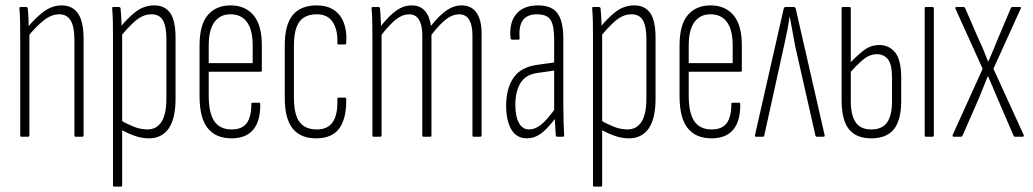

<svg xmlns="http://www.w3.org/2000/svg" viewBox="-20 -507 3831 712"><path d="M260 0Q256 0 256 -5V-358Q256 -408 242 -431Q228 -454 200 -454Q170 -454 141 -430.5Q112 -407 84 -372L82 -405Q112 -442 143 -464.5Q174 -487 209 -487Q248 -487 269 -457.5Q290 -428 290 -362V-5Q290 0 285 0ZM59 0Q55 0 55 -5V-367Q55 -399 54.5 -426.5Q54 -454 52 -475Q51 -481 56 -481H77Q82 -481 83 -476Q85 -457 86 -428Q87 -399 87 -384L89 -381V-5Q89 0 84 0Z M532 6Q505 6 477.5 -4Q450 -14 426 -28L425 -62Q449 -48 475 -37.5Q501 -27 527 -27Q561 -27 579 -55.5Q597 -84 597 -141V-362Q597 -410 584 -432Q571 -454 542 -454Q509 -454 479.5 -427.5Q450 -401 422 -365L421 -400Q450 -437 481.5 -462Q513 -487 552 -487Q591 -487 611 -459Q631 -431 631 -366V-141Q631 -67 605.5 -30.5Q580 6 532 6ZM403 185Q399 185 399 180V-370Q399 -400 398.5 -426.5Q398 -453 396 -475Q395 -481 400 -481H421Q426 -481 427 -476Q429 -457 430 -435.5Q431 -414 431 -400L433 -389V180Q433 185 428 185Z M839 6Q780 6 750 -32Q720 -70 720 -150V-338Q720 -415 750.5 -451Q781 -487 835 -487Q890 -487 920.5 -450Q951 -413 951 -339V-246Q951 -241 946 -241H754V-151Q754 -89 774.5 -58Q795 -27 839 -27Q878 -27 895 -50.5Q912 -74 912 -120Q912 -126 916 -126H941Q945 -126 945 -121Q946 -58 919 -26Q892 6 839 6ZM754 -273H917V-338Q917 -396 896 -425Q875 -454 835 -454Q796 -454 775 -425Q754 -396 754 -338Z M1155 6Q1096 7 1066 -29.5Q1036 -66 1036 -143V-339Q1036 -415 1065.5 -451Q1095 -487 1155 -487Q1192 -487 1217.5 -470.5Q1243 -454 1255 -422.5Q1267 -391 1264 -349Q1264 -342 1259 -342H1235Q1233 -342 1232 -343.5Q1231 -345 1231 -347Q1233 -396 1214 -425Q1195 -454 1155 -454Q1111 -454 1090.5 -426.5Q1070 -399 1070 -338V-144Q1070 -83 1090.5 -55Q1111 -27 1155 -27Q1196 -27 1214.5 -55Q1233 -83 1231 -139Q1231 -145 1235 -145H1259Q1264 -145 1264 -140Q1265 -69 1239 -32Q1213 5 1155 6Z M1365 0Q1361 0 1361 -5V-367Q1361 -399 1360.5 -426.5Q1360 -454 1358 -475Q1357 -481 1362 -481H1385Q1388 -481 1389 -476Q1391 -459 1391.5 -442Q1392 -425 1393 -411Q1424 -450 1450.5 -468.5Q1477 -487 1507 -487Q1537 -487 1555 -467.5Q1573 -448 1578 -411Q1609 -450 1636 -468.5Q1663 -487 1692 -487Q1728 -487 1747 -460Q1766 -433 1766 -382V-5Q1766 0 1761 0H1736Q1732 0 1732 -5V-377Q1732 -413 1720 -433.5Q1708 -454 1682 -454Q1659 -454 1635.5 -436.5Q1612 -419 1580 -378V-5Q1580 0 1576 0H1551Q1546 0 1546 -5V-377Q1546 -413 1534 -433.5Q1522 -454 1497 -454Q1474 -454 1450.5 -436.5Q1427 -419 1395 -378V-5Q1395 0 1390 0Z M2046 0Q2042 0 2041 -5Q2039 -30 2038 -55.5Q2037 -81 2037 -95L2035 -98V-361Q2035 -413 2021.5 -433.5Q2008 -454 1971 -454Q1935 -454 1919 -432Q1903 -410 1907 -365Q1907 -360 1902 -360H1879Q1874 -360 1873 -366Q1868 -423 1894 -454.5Q1920 -486 1972 -487Q2024 -488 2046.5 -459Q2069 -430 2069 -362V-114Q2069 -82 2070 -54.5Q2071 -27 2072 -6Q2072 0 2068 0ZM1934 6Q1896 6 1876.5 -26.5Q1857 -59 1857 -115Q1857 -179 1884.5 -219Q1912 -259 1975 -267L2040 -276V-246L1977 -237Q1931 -232 1911 -200.5Q1891 -169 1891 -117Q1891 -75 1904.5 -51Q1918 -27 1942 -27Q1963 -27 1984.5 -43Q2006 -59 2041 -107L2042 -71Q2008 -27 1984.5 -10.5Q1961 6 1934 6Z M2312 6Q2285 6 2257.5 -4Q2230 -14 2206 -28L2205 -62Q2229 -48 2255 -37.5Q2281 -27 2307 -27Q2341 -27 2359 -55.5Q2377 -84 2377 -141V-362Q2377 -410 2364 -432Q2351 -454 2322 -454Q2289 -454 2259.5 -427.5Q2230 -401 2202 -365L2201 -400Q2230 -437 2261.5 -462Q2293 -487 2332 -487Q2371 -487 2391 -459Q2411 -431 2411 -366V-141Q2411 -67 2385.5 -30.5Q2360 6 2312 6ZM2183 185Q2179 185 2179 180V-370Q2179 -400 2178.5 -426.5Q2178 -453 2176 -475Q2175 -481 2180 -481H2201Q2206 -481 2207 -476Q2209 -457 2210 -435.5Q2211 -414 2211 -400L2213 -389V180Q2213 185 2208 185Z M2619 6Q2560 6 2530 -32Q2500 -70 2500 -150V-338Q2500 -415 2530.5 -451Q2561 -487 2615 -487Q2670 -487 2700.5 -450Q2731 -413 2731 -339V-246Q2731 -241 2726 -241H2534V-151Q2534 -89 2554.5 -58Q2575 -27 2619 -27Q2658 -27 2675 -50.5Q2692 -74 2692 -120Q2692 -126 2696 -126H2721Q2725 -126 2725 -121Q2726 -58 2699 -26Q2672 6 2619 6ZM2534 -273H2697V-338Q2697 -396 2676 -425Q2655 -454 2615 -454Q2576 -454 2555 -425Q2534 -396 2534 -338Z M2784 0Q2778 0 2780 -7L2886 -474Q2888 -481 2893 -481H2924Q2929 -481 2931 -474L3038 -6Q3039 0 3034 0H3010Q3005 0 3004 -4L2929 -335Q2924 -361 2919 -389.5Q2914 -418 2909 -444H2908Q2904 -417 2898.5 -389.5Q2893 -362 2887 -335L2814 -4Q2813 0 2810 0Z M3211 6Q3155 6 3128 -28Q3101 -62 3101 -134V-476Q3101 -481 3105 -481H3130Q3135 -481 3135 -476V-133Q3135 -80 3153 -53.5Q3171 -27 3211 -27Q3252 -27 3270 -53.5Q3288 -80 3288 -133V-217Q3288 -269 3272.5 -287.5Q3257 -306 3232 -306Q3204 -306 3179 -284.5Q3154 -263 3130 -235V-271Q3155 -298 3181.5 -319Q3208 -340 3241 -340Q3277 -340 3299.5 -312.5Q3322 -285 3322 -218V-134Q3322 -62 3295 -28Q3268 6 3211 6ZM3413 0Q3409 0 3409 -5V-476Q3409 -481 3413 -481H3438Q3443 -481 3443 -476V-5Q3443 0 3438 0Z M3516 0Q3514 0 3513 -2Q3512 -4 3513 -7L3624 -252L3523 -475Q3522 -477 3523 -479Q3524 -481 3526 -481H3553Q3557 -481 3559 -477L3609 -362Q3619 -342 3627.5 -320.5Q3636 -299 3644 -279H3645Q3654 -299 3663 -320.5Q3672 -342 3680 -362L3729 -478Q3731 -481 3735 -481H3763Q3765 -481 3766 -479Q3767 -477 3765 -475L3664 -252L3776 -7Q3777 -4 3776 -2Q3775 0 3773 0H3744Q3741 0 3739 -3L3680 -140Q3671 -161 3662 -182.5Q3653 -204 3644 -224H3643Q3635 -204 3626 -182Q3617 -160 3609 -140L3549 -3Q3547 0 3543 0Z"/></svg>

Font: Sofia Sans Extra Condensed ExtraLight
Style: Regular
Weight: 250
Designer: Botio Nikoltchev, Ani Petrova
Foundry: lettersoup
Version: Version 4.101